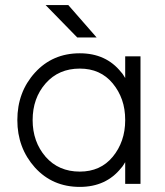

<svg xmlns="http://www.w3.org/2000/svg" viewBox="-20 -721 648 753"><path d="M283 -574H359L248 -701H159ZM471 -500V-415Q467 -421 463.5 -427Q460 -433 455 -438Q396 -512 293 -512Q186 -512 117 -436Q48 -360 48 -250Q48 -141 117 -64Q186 12 293 12Q396 12 455 -62Q460 -67 463.5 -73Q467 -79 471 -85V0H531V-500ZM293 -452Q374 -452 422 -394Q446 -365 458.5 -329.5Q471 -294 471 -250Q471 -207 458.5 -171Q446 -135 422 -106Q374 -48 293 -48Q210 -48 159 -106Q108 -165 108 -250Q108 -336 159 -394Q210 -452 293 -452Z"/></svg>

Font: Unageo Variable
Style: Regular
Weight: 300
Designer: Richard Sepsi
Foundry: Richard Sepsi
Version: Version 2.200